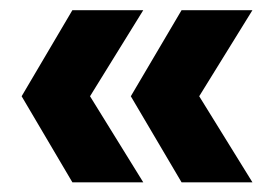

<svg xmlns="http://www.w3.org/2000/svg" viewBox="-20 -438 550 386"><path d="M125.5 -71.5 23.5 -244.5 125.5 -417.5H268L161 -244.5L268 -71.5ZM345 -71.5 243 -244.5 345 -417.5H487.5L380.5 -244.5L487.5 -71.5Z"/></svg>

Font: Outfit Thin
Style: Regular
Weight: 100
Designer: Rodrigo Fuenzalida
Foundry: fragTYPE
Version: Version 1.100;gftools[0.9.27]